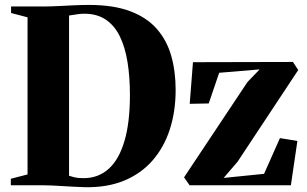

<svg xmlns="http://www.w3.org/2000/svg" viewBox="-20 -770 1274 798"><path d="M331.5 8Q313 7.5 289.5 6.2Q266 5 241.8 3.5Q217.5 2 196.2 1Q175 0 160.5 0H25V-27L94.5 -45V-698L26 -716V-743H157.5Q188.5 -743 221.8 -744.8Q255 -746.5 288 -748Q321 -749.5 350.5 -749.5Q451.5 -749.5 520.8 -723.5Q590 -697.5 631.5 -650.2Q673 -603 691.5 -538.5Q710 -474 710 -396Q710 -307 685.8 -232.2Q661.5 -157.5 614 -103Q566.5 -48.5 495.8 -19.2Q425 10 331.5 8ZM330 -29.5Q390 -30.5 432.2 -68.8Q474.5 -107 497.2 -183.5Q520 -260 520 -375.5Q520 -450 510 -512Q500 -574 478 -619Q456 -664 419.5 -688.5Q383 -713 330.5 -713Q317 -713 304.5 -711.2Q292 -709.5 282.2 -707.8Q272.5 -706 267 -705.5V-39.5Q277 -36 287.8 -33.5Q298.5 -31 309 -30.2Q319.5 -29.5 330 -29.5ZM1059 -481.5 891 -467.5 847.5 -340 768.5 -338.5 782 -511.5 1197.5 -512.5 1219.5 -479 967.5 -98 909.5 -30.5 1077.5 -47.5 1143.5 -196 1216 -184 1189 0H768L745 -33L1008.5 -429Z"/></svg>

Font: Merriweather 120pt ExtraBold
Style: Regular
Weight: 800
Version: Version 2.100